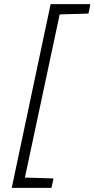

<svg xmlns="http://www.w3.org/2000/svg" viewBox="-20 -763 459 933"><path d="M37 150 226 -743H419L410 -697L270 -693L101 100L240 104L230 150Z"/></svg>

Font: Saira Expanded Light
Style: Italic
Weight: 300
Width: 7
Italic angle: -12°
Designer: Hector Gatti with collaboration of the Omnibus-Type team
Foundry: Omnibus-Type
Version: Version 1.101